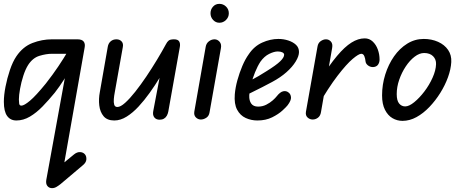

<svg xmlns="http://www.w3.org/2000/svg" viewBox="-27 -620 2414 996"><path d="M-7 -92Q-7 -126 1.5 -170Q10 -214 24.5 -257Q39 -300 58 -328Q92 -378 141.5 -397Q191 -416 242 -416H355V-341H242Q213 -341 178 -330.5Q143 -320 119 -283Q105 -261 94 -227Q83 -193 77 -159Q71 -125 71 -104Q71 -93 72.5 -82.5Q74 -72 84 -72Q98 -72 128.5 -97.5Q159 -123 211 -187Q247 -233 275.5 -275.5Q304 -318 328 -359H383Q367 -319 347 -280.5Q327 -242 304.5 -206.5Q282 -171 257 -139Q226 -101 194 -68Q162 -35 128 -15Q94 5 58 5Q27 5 10 -18.5Q-7 -42 -7 -92ZM414 181Q422 191 421 207Q420 223 403 237L287 335L256 264L357 181Q373 168 389 169Q405 170 414 181ZM243 356Q228 356 219 345Q210 334 213 314L346 -416H375Q398 -416 407 -404.5Q416 -393 412 -373L287 335Q277 343 266 349.5Q255 356 243 356Z M566 5Q529 5 510.5 -17Q492 -39 488 -73Q484 -107 491 -143L532 -377Q535 -395 547 -405.5Q559 -416 577 -416Q594 -416 604 -405Q614 -394 610 -375L568 -139Q565 -124 563.5 -106.5Q562 -89 565.5 -77Q569 -65 582 -65Q598 -65 622 -86.5Q646 -108 674.5 -144Q703 -180 732 -223Q761 -266 787.5 -310Q814 -354 834 -391L842 -283Q824 -254 800.5 -215.5Q777 -177 749.5 -138.5Q722 -100 692 -67.5Q662 -35 630 -15Q598 5 566 5ZM801 1Q783 1 773.5 -11Q764 -23 768 -44L834 -391Q840 -403 848 -409.5Q856 -416 876 -416Q896 -416 902.5 -405Q909 -394 906 -377L846 -41Q844 -30 838.5 -20Q833 -10 823.5 -4.5Q814 1 801 1Z M1015 0Q1000 0 989 -11Q978 -22 981 -41L1040 -377Q1043 -395 1056.5 -405.5Q1070 -416 1086 -416Q1101 -416 1112 -403.5Q1123 -391 1119 -370L1060 -37Q1057 -18 1043 -9Q1029 0 1015 0ZM1111 -502Q1092 -502 1078.5 -516.5Q1065 -531 1065 -551Q1065 -571 1078 -585.5Q1091 -600 1111 -600Q1131 -600 1145.5 -586Q1160 -572 1160 -551Q1160 -531 1145.5 -516.5Q1131 -502 1111 -502Z M1308 5Q1276 5 1247.5 -8Q1219 -21 1203 -51Q1187 -81 1191 -131Q1194 -166 1204.5 -204Q1215 -242 1230 -277.5Q1245 -313 1263 -338Q1291 -380 1333 -399Q1375 -418 1417 -418Q1444 -418 1468.5 -410Q1493 -402 1508.5 -387.5Q1524 -373 1524 -350Q1524 -329 1507 -301Q1490 -273 1459 -245.5Q1428 -218 1385 -195Q1363 -183 1333.5 -168Q1304 -153 1276.5 -139.5Q1249 -126 1231 -117L1244 -188Q1256 -194 1274.5 -203.5Q1293 -213 1314.5 -225.5Q1336 -238 1356 -251Q1406 -282 1426.5 -302Q1447 -322 1447 -336Q1447 -344 1437.5 -348.5Q1428 -353 1414 -353Q1395 -353 1369.5 -340.5Q1344 -328 1324 -300Q1309 -277 1296 -245Q1283 -213 1275 -181Q1267 -149 1266 -124Q1265 -99 1276 -83Q1287 -67 1312 -67Q1335 -67 1354.5 -77Q1374 -87 1388 -99.5Q1402 -112 1408 -120Q1426 -143 1442 -146.5Q1458 -150 1470 -140Q1481 -132 1482.5 -115.5Q1484 -99 1465 -74Q1459 -66 1438.5 -47Q1418 -28 1385 -11.5Q1352 5 1308 5Z M1908 -272Q1893 -272 1881.5 -281Q1870 -290 1869 -303Q1868 -316 1863 -328.5Q1858 -341 1847 -341Q1834 -341 1802.5 -314.5Q1771 -288 1724 -227Q1677 -166 1617 -62L1634 -207Q1682 -283 1721.5 -330Q1761 -377 1796 -399Q1831 -421 1865 -421Q1889 -421 1906.5 -404.5Q1924 -388 1933 -363Q1942 -338 1942 -311Q1942 -296 1934 -284.5Q1926 -273 1908 -272ZM1595 0Q1580 0 1568.5 -10.5Q1557 -21 1560 -40L1620 -378Q1623 -397 1636.5 -406.5Q1650 -416 1664 -416Q1679 -416 1689.5 -404.5Q1700 -393 1696 -371L1638 -38Q1635 -19 1622.5 -9.5Q1610 0 1595 0Z M2061 7Q2033 7 2009 -7Q1985 -21 1970 -50.5Q1955 -80 1955 -125Q1955 -181 1971.5 -233.5Q1988 -286 2017 -327.5Q2046 -369 2085.5 -393.5Q2125 -418 2171 -418Q2212 -418 2245.5 -403Q2279 -388 2297.5 -361Q2316 -334 2314 -298Q2312 -261 2297 -219.5Q2282 -178 2257 -138Q2232 -98 2200.5 -65Q2169 -32 2133.5 -12.5Q2098 7 2061 7ZM2075 -68Q2095 -68 2122 -90Q2149 -112 2174.5 -145.5Q2200 -179 2217 -217Q2234 -255 2235 -287Q2236 -312 2219.5 -328.5Q2203 -345 2173 -345Q2149 -345 2124 -326Q2099 -307 2078 -275.5Q2057 -244 2044 -206.5Q2031 -169 2031 -132Q2031 -98 2043.5 -83Q2056 -68 2075 -68Z"/></svg>

Font: Edu QLD Beginner Medium
Style: Regular
Weight: 500
Designer: Tina and Corey Anderson
Foundry: Google for Education
Version: Version 1.003